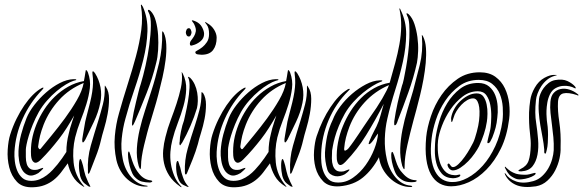

<svg xmlns="http://www.w3.org/2000/svg" viewBox="-20 -786 2460 810"><path d="M403 -352Q395 -312 376 -272Q357 -232 340 -197Q339 -195 335.5 -190Q332 -185 330 -185Q327 -186 327 -191.5Q327 -197 327 -199Q328 -208 330.5 -220.5Q333 -233 335 -246.5Q337 -260 339.5 -272.5Q342 -285 345 -295Q354 -329 360 -353.5Q366 -378 369 -398Q372 -418 372.5 -436Q373 -454 370 -475Q369 -483 371 -485Q373 -486 376 -483Q379 -480 381 -477Q398 -450 404 -417.5Q410 -385 403 -352ZM427 -419Q440 -400 440 -369Q440 -338 434 -305.5Q428 -273 419 -243Q410 -213 406 -195Q398 -160 384 -125Q370 -90 360 -63Q359 -60 357 -56.5Q355 -53 353 -53Q351 -53 351 -57Q351 -61 351 -64Q348 -119 363 -171.5Q378 -224 395 -278Q405 -311 414 -345.5Q423 -380 422 -421Q422 -425 423 -425ZM333 -436Q272 -411 229.5 -364.5Q187 -318 164 -260Q154 -234 149 -213.5Q144 -193 141 -169Q140 -164 144 -159Q148 -154 152 -159Q170 -181 198 -215Q226 -249 254 -287Q282 -325 304.5 -364Q327 -403 333 -436ZM266 -97Q251 -76 237 -58Q223 -40 206 -26.5Q189 -13 168 -5Q147 3 120 4Q75 6 51.5 -19Q28 -44 19 -80Q10 -116 12.5 -154.5Q15 -193 23 -218Q34 -253 49.5 -284.5Q65 -316 82.5 -341.5Q100 -367 118.5 -385.5Q137 -404 155 -414Q156 -414 159.5 -416Q163 -418 163 -415Q164 -415 162 -412Q160 -409 158 -407Q106 -353 75.5 -285Q45 -217 41 -145Q40 -127 42.5 -106Q45 -85 52.5 -66.5Q60 -48 74 -35.5Q88 -23 112 -23Q131 -23 147 -29.5Q163 -36 177 -46.5Q191 -57 202.5 -69.5Q214 -82 223 -93Q243 -118 260 -145Q260 -165 262.5 -184Q265 -203 270 -222Q273 -236 275.5 -244.5Q278 -253 280.5 -260.5Q283 -268 285.5 -276.5Q288 -285 293 -299Q277 -271 261.5 -246.5Q246 -222 228.5 -199.5Q211 -177 192.5 -155.5Q174 -134 152 -112Q135 -95 124 -101Q113 -107 111 -129Q109 -163 114.5 -195Q120 -227 134 -262Q147 -294 166.5 -324Q186 -354 211.5 -378.5Q237 -403 268 -420.5Q299 -438 334 -444Q336 -455 337.5 -463Q339 -471 340 -479Q342 -490 342 -490Q344 -491 346.5 -488Q349 -485 351 -480Q363 -447 359 -414Q355 -381 344.5 -347Q334 -313 320 -277.5Q306 -242 297 -206Q285 -155 290.5 -100.5Q296 -46 333 -2Q336 2 336 2Q335 3 330 0Q301 -18 286.5 -43.5Q272 -69 266 -97ZM301 -451Q303 -449 300.5 -448Q298 -447 290 -445Q277 -441 258.5 -430Q240 -419 219.5 -402Q199 -385 179 -362.5Q159 -340 144 -314Q129 -287 118.5 -261Q108 -235 101.5 -213.5Q95 -192 92 -176.5Q89 -161 89 -155Q89 -140 89 -123.5Q89 -107 93 -94Q97 -81 107 -74Q117 -67 137 -70Q138 -70 142 -71.5Q146 -73 150 -74.5Q154 -76 157.5 -77Q161 -78 162 -78Q163 -76 160.5 -73Q158 -70 154 -66.5Q150 -63 146.5 -60Q143 -57 142 -56Q117 -41 100 -47Q83 -53 73.5 -69.5Q64 -86 60.5 -108.5Q57 -131 58 -149Q60 -184 69 -218.5Q78 -253 92 -288Q103 -315 125 -343.5Q147 -372 174.5 -396Q202 -420 232 -435.5Q262 -451 290 -452Q300 -452 301 -451ZM360 -2Q362 1 361 2Q358 2 353 0Q350 -2 337 -12Q324 -22 318 -44Q316 -52 314.5 -64.5Q313 -77 313 -88Q313 -99 314.5 -107Q316 -115 319 -115Q322 -115 325.5 -103Q329 -91 330 -88Q333 -74 335.5 -63.5Q338 -53 341 -44Q345 -33 351.5 -19Q358 -5 360 -2Z M639 -521Q645 -543 647 -574.5Q649 -606 647 -637.5Q645 -669 637.5 -697Q630 -725 615 -740Q609 -746 605.5 -744Q602 -742 607 -734Q617 -716 616.5 -678.5Q616 -641 610 -597Q604 -553 594 -509Q584 -465 574 -432Q569 -418 564 -397Q559 -376 553.5 -354.5Q548 -333 544 -312.5Q540 -292 538 -278Q538 -275 537 -266.5Q536 -258 539 -256Q541 -256 545 -264.5Q549 -273 550 -275Q574 -331 599 -394.5Q624 -458 639 -521ZM616 -277Q621 -295 630 -324Q639 -353 648 -387.5Q657 -422 665.5 -459.5Q674 -497 678.5 -532.5Q683 -568 681.5 -598Q680 -628 671 -647Q670 -650 667 -653Q664 -656 664 -648Q666 -584 651 -520Q636 -456 619 -404Q606 -363 592.5 -322Q579 -281 569.5 -240.5Q560 -200 557.5 -161Q555 -122 565 -86Q569 -73 572 -73Q575 -74 575 -86Q575 -104 578.5 -126.5Q582 -149 588 -174Q594 -199 601 -225.5Q608 -252 616 -277ZM597 -3Q562 -7 534.5 -38Q507 -69 498 -114Q489 -157 493.5 -201.5Q498 -246 509 -285Q525 -345 547 -408.5Q569 -472 584.5 -534Q600 -596 602 -653.5Q604 -711 582 -759Q580 -760 579 -763.5Q578 -767 576 -766Q573 -766 575 -759Q583 -713 576 -659.5Q569 -606 553.5 -548.5Q538 -491 518.5 -430Q499 -369 482 -308Q469 -263 464.5 -212.5Q460 -162 471 -111Q477 -85 489.5 -64Q502 -43 519 -28.5Q536 -14 556 -6Q576 2 597 1H600Q601 1 603 0Q603 -3 597 -3ZM567 -53Q549 -74 538 -107Q537 -110 535 -116.5Q533 -123 531 -129.5Q529 -136 527 -141.5Q525 -147 524 -147Q520 -147 520 -134Q520 -121 523 -104Q526 -87 532 -69.5Q538 -52 546 -42Q562 -24 578.5 -20Q595 -16 612 -16Q618 -16 621.5 -19.5Q625 -23 616 -25Q587 -28 567 -53Z M811 -330Q814 -343 814.5 -360Q815 -377 812 -395Q809 -413 801.5 -429.5Q794 -446 782 -458Q776 -462 775 -462Q771 -462 775 -456Q781 -443 779.5 -415.5Q778 -388 773 -358.5Q768 -329 762.5 -305.5Q757 -282 756 -277Q749 -259 743.5 -232Q738 -205 738 -188Q737 -186 737 -180Q737 -174 740 -173Q741 -173 744 -178Q747 -183 749 -185Q767 -217 783.5 -255Q800 -293 811 -330ZM815 -179Q819 -197 828 -225.5Q837 -254 843 -284.5Q849 -315 849 -344.5Q849 -374 837 -393Q833 -397 831 -397Q829 -397 830 -393Q830 -355 821.5 -322.5Q813 -290 803 -259Q786 -208 772 -159.5Q758 -111 760 -60Q760 -57 760.5 -53.5Q761 -50 764 -50Q766 -50 767 -52Q768 -54 770 -58Q780 -82 793 -114.5Q806 -147 815 -179ZM744 0Q725 -20 715 -44.5Q705 -69 701 -94.5Q697 -120 699 -146Q701 -172 707 -195Q716 -231 730 -267Q744 -303 754 -338.5Q764 -374 765.5 -408.5Q767 -443 751 -476Q748 -481 747 -481Q746 -481 746 -479.5Q746 -478 747 -477Q750 -447 743 -415Q736 -383 725 -349.5Q714 -316 700.5 -280.5Q687 -245 678 -208Q671 -181 668.5 -153Q666 -125 672 -97.5Q678 -70 694 -45Q710 -20 740 1Q742 3 745 3.5Q748 4 744 0ZM752 -38Q749 -46 745.5 -58Q742 -70 740 -81Q738 -85 735 -96Q732 -107 730 -107Q726 -107 724.5 -100Q723 -93 723 -82.5Q723 -72 724.5 -60.5Q726 -49 729 -41Q735 -21 743.5 -13Q752 -5 766 0Q772 3 775 3Q776 3 775.5 1.5Q775 0 774 0Q767 -8 761.5 -17Q756 -26 752 -38ZM830 -555Q825 -555 814.5 -556.5Q804 -558 804 -566Q804 -569 813 -573.5Q822 -578 833 -586.5Q844 -595 853 -608.5Q862 -622 862 -643Q862 -669 852 -682Q850 -685 847 -688.5Q844 -692 845 -693Q847 -693 849.5 -691.5Q852 -690 853 -689Q873 -678 883.5 -660.5Q894 -643 894 -627Q894 -595 879 -575Q864 -555 830 -555ZM793 -595Q781 -590 781 -601Q781 -609 787 -616.5Q793 -624 798.5 -633Q804 -642 806 -653.5Q808 -665 800 -682Q798 -687 793 -693Q788 -699 790 -700Q792 -701 798.5 -698.5Q805 -696 807 -695Q824 -687 832.5 -671Q841 -655 841 -643Q841 -624 825.5 -611.5Q810 -599 793 -595ZM764 -649Q764 -654 767 -660.5Q770 -667 777 -667Q782 -667 785 -660.5Q788 -654 788 -649Q788 -645 785 -638.5Q782 -632 777 -632Q770 -632 767 -638Q764 -644 764 -649Z M1256 -352Q1248 -312 1229 -272Q1210 -232 1193 -197Q1192 -195 1188.5 -190Q1185 -185 1183 -185Q1180 -186 1180 -191.5Q1180 -197 1180 -199Q1181 -208 1183.5 -220.5Q1186 -233 1188 -246.5Q1190 -260 1192.5 -272.5Q1195 -285 1198 -295Q1207 -329 1213 -353.5Q1219 -378 1222 -398Q1225 -418 1225.5 -436Q1226 -454 1223 -475Q1222 -483 1224 -485Q1226 -486 1229 -483Q1232 -480 1234 -477Q1251 -450 1257 -417.5Q1263 -385 1256 -352ZM1280 -419Q1293 -400 1293 -369Q1293 -338 1287 -305.5Q1281 -273 1272 -243Q1263 -213 1259 -195Q1251 -160 1237 -125Q1223 -90 1213 -63Q1212 -60 1210 -56.5Q1208 -53 1206 -53Q1204 -53 1204 -57Q1204 -61 1204 -64Q1201 -119 1216 -171.5Q1231 -224 1248 -278Q1258 -311 1267 -345.5Q1276 -380 1275 -421Q1275 -425 1276 -425ZM1186 -436Q1125 -411 1082.5 -364.5Q1040 -318 1017 -260Q1007 -234 1002 -213.5Q997 -193 994 -169Q993 -164 997 -159Q1001 -154 1005 -159Q1023 -181 1051 -215Q1079 -249 1107 -287Q1135 -325 1157.5 -364Q1180 -403 1186 -436ZM1119 -97Q1104 -76 1090 -58Q1076 -40 1059 -26.5Q1042 -13 1021 -5Q1000 3 973 4Q928 6 904.5 -19Q881 -44 872 -80Q863 -116 865.5 -154.5Q868 -193 876 -218Q887 -253 902.5 -284.5Q918 -316 935.5 -341.5Q953 -367 971.5 -385.5Q990 -404 1008 -414Q1009 -414 1012.5 -416Q1016 -418 1016 -415Q1017 -415 1015 -412Q1013 -409 1011 -407Q959 -353 928.5 -285Q898 -217 894 -145Q893 -127 895.5 -106Q898 -85 905.5 -66.5Q913 -48 927 -35.5Q941 -23 965 -23Q984 -23 1000 -29.5Q1016 -36 1030 -46.5Q1044 -57 1055.5 -69.5Q1067 -82 1076 -93Q1096 -118 1113 -145Q1113 -165 1115.5 -184Q1118 -203 1123 -222Q1126 -236 1128.5 -244.5Q1131 -253 1133.5 -260.5Q1136 -268 1138.5 -276.5Q1141 -285 1146 -299Q1130 -271 1114.5 -246.5Q1099 -222 1081.5 -199.5Q1064 -177 1045.5 -155.5Q1027 -134 1005 -112Q988 -95 977 -101Q966 -107 964 -129Q962 -163 967.5 -195Q973 -227 987 -262Q1000 -294 1019.5 -324Q1039 -354 1064.5 -378.5Q1090 -403 1121 -420.5Q1152 -438 1187 -444Q1189 -455 1190.5 -463Q1192 -471 1193 -479Q1195 -490 1195 -490Q1197 -491 1199.5 -488Q1202 -485 1204 -480Q1216 -447 1212 -414Q1208 -381 1197.5 -347Q1187 -313 1173 -277.5Q1159 -242 1150 -206Q1138 -155 1143.5 -100.5Q1149 -46 1186 -2Q1189 2 1189 2Q1188 3 1183 0Q1154 -18 1139.5 -43.5Q1125 -69 1119 -97ZM1154 -451Q1156 -449 1153.5 -448Q1151 -447 1143 -445Q1130 -441 1111.5 -430Q1093 -419 1072.5 -402Q1052 -385 1032 -362.5Q1012 -340 997 -314Q982 -287 971.5 -261Q961 -235 954.5 -213.5Q948 -192 945 -176.5Q942 -161 942 -155Q942 -140 942 -123.5Q942 -107 946 -94Q950 -81 960 -74Q970 -67 990 -70Q991 -70 995 -71.5Q999 -73 1003 -74.5Q1007 -76 1010.5 -77Q1014 -78 1015 -78Q1016 -76 1013.5 -73Q1011 -70 1007 -66.5Q1003 -63 999.5 -60Q996 -57 995 -56Q970 -41 953 -47Q936 -53 926.5 -69.5Q917 -86 913.5 -108.5Q910 -131 911 -149Q913 -184 922 -218.5Q931 -253 945 -288Q956 -315 978 -343.5Q1000 -372 1027.5 -396Q1055 -420 1085 -435.5Q1115 -451 1143 -452Q1153 -452 1154 -451ZM1213 -2Q1215 1 1214 2Q1211 2 1206 0Q1203 -2 1190 -12Q1177 -22 1171 -44Q1169 -52 1167.5 -64.5Q1166 -77 1166 -88Q1166 -99 1167.5 -107Q1169 -115 1172 -115Q1175 -115 1178.5 -103Q1182 -91 1183 -88Q1186 -74 1188.5 -63.5Q1191 -53 1194 -44Q1198 -33 1204.5 -19Q1211 -5 1213 -2Z M1739 -521Q1725 -458 1702.5 -395.5Q1680 -333 1658 -277Q1657 -272 1653 -264Q1649 -256 1644 -258Q1643 -258 1643 -267Q1643 -276 1644 -279Q1646 -293 1649.5 -312.5Q1653 -332 1657.5 -352Q1662 -372 1667 -391.5Q1672 -411 1676 -425Q1679 -431 1683.5 -452Q1688 -473 1693 -501.5Q1698 -530 1702 -563Q1706 -596 1707 -626.5Q1708 -657 1706.5 -682Q1705 -707 1698 -719Q1693 -729 1696 -730Q1700 -730 1705 -725Q1720 -710 1728.5 -684.5Q1737 -659 1741 -629.5Q1745 -600 1744 -571Q1743 -542 1739 -521ZM1765 -632Q1775 -612 1777 -583Q1779 -554 1776 -520.5Q1773 -487 1766.5 -451.5Q1760 -416 1752 -383.5Q1744 -351 1736.5 -323Q1729 -295 1724 -277Q1710 -225 1698.5 -173.5Q1687 -122 1687 -86Q1687 -73 1686 -73Q1684 -71 1681.5 -76Q1679 -81 1677 -86Q1667 -122 1668.5 -160.5Q1670 -199 1678 -239.5Q1686 -280 1698.5 -321.5Q1711 -363 1723 -404Q1737 -456 1751 -512.5Q1765 -569 1760 -632Q1760 -637 1759.5 -637.5Q1759 -638 1760 -638Q1762 -638 1765 -632ZM1621 -427Q1561 -401 1518.5 -354.5Q1476 -308 1454 -251Q1445 -227 1439.5 -205.5Q1434 -184 1432 -160Q1431 -148 1438 -151Q1445 -154 1450 -160Q1462 -175 1472 -189.5Q1482 -204 1492.5 -219.5Q1503 -235 1514.5 -252.5Q1526 -270 1540 -290Q1555 -311 1568.5 -331.5Q1582 -352 1592.5 -370Q1603 -388 1610.5 -403Q1618 -418 1621 -427ZM1599 -348Q1563 -278 1525 -216.5Q1487 -155 1438 -104Q1407 -71 1401 -114Q1399 -148 1406 -185Q1413 -222 1427 -255Q1440 -287 1459 -317Q1478 -347 1503 -372Q1528 -397 1558.5 -414Q1589 -431 1624 -437Q1636 -479 1647 -519.5Q1658 -560 1665 -599Q1672 -638 1672.5 -674.5Q1673 -711 1666 -744Q1664 -750 1665 -750Q1667 -751 1668.5 -748Q1670 -745 1670 -744Q1694 -696 1693.5 -641Q1693 -586 1680 -527Q1667 -468 1647.5 -407Q1628 -346 1614 -285Q1605 -246 1603.5 -201.5Q1602 -157 1612 -114Q1622 -69 1649 -37.5Q1676 -6 1711 -3Q1719 -2 1719 0Q1719 2 1716.5 2.5Q1714 3 1712 3Q1691 3 1670.5 -5Q1650 -13 1632 -28Q1614 -43 1600.5 -63.5Q1587 -84 1581 -110Q1579 -118 1579 -123Q1551 -70 1511.5 -37.5Q1472 -5 1412 0Q1367 3 1343.5 -21Q1320 -45 1311 -79Q1302 -113 1305 -150.5Q1308 -188 1316 -212Q1339 -281 1374 -333.5Q1409 -386 1444 -407Q1446 -409 1450 -410.5Q1454 -412 1455 -411Q1457 -410 1454 -407Q1451 -404 1450 -403Q1396 -349 1366.5 -279.5Q1337 -210 1335 -138Q1334 -120 1336 -99Q1338 -78 1345.5 -59.5Q1353 -41 1367 -28.5Q1381 -16 1405 -16Q1439 -15 1469.5 -36.5Q1500 -58 1522.5 -89.5Q1545 -121 1559 -157Q1573 -193 1575 -223Q1568 -215 1563 -206.5Q1558 -198 1550 -188Q1549 -186 1544 -181.5Q1539 -177 1536 -178Q1534 -179 1538 -189.5Q1542 -200 1548 -212.5Q1554 -225 1560 -236.5Q1566 -248 1568 -252Q1579 -275 1585 -298Q1591 -321 1599 -348ZM1738 -23Q1738 -21 1733 -19Q1730 -18 1728 -18Q1709 -16 1692.5 -20Q1676 -24 1659 -41Q1650 -50 1643.5 -68Q1637 -86 1633.5 -103Q1630 -120 1630.5 -133Q1631 -146 1635 -145Q1636 -146 1638.5 -141Q1641 -136 1643 -129.5Q1645 -123 1647 -116.5Q1649 -110 1650 -107Q1655 -91 1662 -78Q1669 -65 1679 -55Q1703 -27 1731 -26Q1733 -26 1735.5 -25.5Q1738 -25 1738 -23ZM1593 -445Q1593 -444 1591.5 -443Q1590 -442 1584 -440Q1571 -435 1552 -423.5Q1533 -412 1512 -395Q1491 -378 1470.5 -355.5Q1450 -333 1435 -307Q1420 -280 1409.5 -254.5Q1399 -229 1393 -207.5Q1387 -186 1384.5 -171Q1382 -156 1381 -151Q1380 -134 1380 -117.5Q1380 -101 1384.5 -87.5Q1389 -74 1399 -67Q1409 -60 1429 -63Q1431 -63 1441.5 -67.5Q1452 -72 1454 -71Q1455 -70 1453 -67Q1451 -64 1447 -60.5Q1443 -57 1439.5 -54.5Q1436 -52 1435 -51Q1426 -46 1415 -43.5Q1404 -41 1393.5 -43Q1383 -45 1374 -51.5Q1365 -58 1361 -70Q1350 -107 1351 -142Q1353 -177 1360 -211.5Q1367 -246 1384 -281Q1394 -308 1415.5 -337Q1437 -366 1465 -390Q1493 -414 1523.5 -430Q1554 -446 1581 -447Q1585 -447 1589 -447Q1593 -447 1593 -445Z M2100 -277Q2103 -304 2101 -334Q2099 -364 2088.5 -389.5Q2078 -415 2056.5 -432Q2035 -449 2000 -449Q1953 -449 1918 -423.5Q1883 -398 1858 -360.5Q1833 -323 1819 -280.5Q1805 -238 1801 -203Q1795 -155 1799.5 -120Q1804 -85 1816 -62.5Q1828 -40 1846.5 -29Q1865 -18 1887 -18Q1918 -17 1952.5 -35.5Q1987 -54 2017 -87.5Q2047 -121 2069.5 -169.5Q2092 -218 2100 -277ZM1778 -208Q1782 -248 1798 -296Q1814 -344 1842.5 -385Q1871 -426 1911 -453.5Q1951 -481 2004 -481Q2044 -481 2070 -462Q2096 -443 2110 -413.5Q2124 -384 2128 -349.5Q2132 -315 2128 -284Q2119 -212 2093 -159Q2067 -106 2032 -70.5Q1997 -35 1958 -17.5Q1919 0 1883 0Q1856 0 1834.5 -12Q1813 -24 1798.5 -49.5Q1784 -75 1778.5 -114.5Q1773 -154 1778 -208ZM1890 -67Q1885 -67 1880 -70.5Q1875 -74 1872 -79Q1869 -84 1868 -89Q1867 -94 1872 -96Q1875 -97 1880 -89Q1885 -81 1891 -81Q1901 -81 1914.5 -94Q1928 -107 1940.5 -124.5Q1953 -142 1962.5 -159Q1972 -176 1976 -184Q1980 -192 1984 -204.5Q1988 -217 1991.5 -230Q1995 -243 1997.5 -255.5Q2000 -268 2001 -277Q2006 -322 1999 -346.5Q1992 -371 1976 -371Q1964 -371 1951 -363.5Q1938 -356 1926.5 -344Q1915 -332 1906 -317.5Q1897 -303 1893 -288Q1888 -271 1886 -271Q1883 -271 1883 -288Q1886 -307 1896 -325.5Q1906 -344 1921 -358.5Q1936 -373 1954 -382.5Q1972 -392 1991 -392Q2010 -392 2019.5 -378.5Q2029 -365 2033 -345.5Q2037 -326 2036.5 -305.5Q2036 -285 2034 -273Q2030 -246 2021.5 -220.5Q2013 -195 2001 -169Q1995 -157 1983 -139.5Q1971 -122 1955.5 -106Q1940 -90 1922.5 -78.5Q1905 -67 1890 -67ZM1922 -48Q1923 -42 1912.5 -38Q1902 -34 1891 -34Q1860 -35 1843.5 -54Q1827 -73 1820.5 -99Q1814 -125 1814.5 -153Q1815 -181 1817 -200Q1821 -233 1833 -274Q1845 -315 1867 -351Q1889 -387 1921 -411.5Q1953 -436 1997 -436Q2026 -436 2043.5 -421Q2061 -406 2069.5 -384Q2078 -362 2079.5 -336.5Q2081 -311 2078 -290Q2076 -267 2071 -248Q2066 -229 2057 -206Q2054 -199 2049 -190Q2044 -181 2038 -182Q2035 -183 2036.5 -190Q2038 -197 2040.5 -207.5Q2043 -218 2046 -229.5Q2049 -241 2050 -251Q2052 -268 2052.5 -293.5Q2053 -319 2048.5 -343Q2044 -367 2032 -384Q2020 -401 1996 -401Q1961 -401 1931.5 -378.5Q1902 -356 1880 -323.5Q1858 -291 1844.5 -255.5Q1831 -220 1828 -193Q1826 -177 1827 -153Q1828 -129 1834.5 -105.5Q1841 -82 1856 -65Q1871 -48 1897 -47Q1905 -46 1912.5 -48.5Q1920 -51 1922 -48Z M2254 -369Q2255 -378 2260 -390.5Q2265 -403 2273.5 -414.5Q2282 -426 2294 -435.5Q2306 -445 2321 -448Q2353 -454 2374 -444Q2395 -434 2406 -421Q2410 -415 2409 -414Q2407 -412 2402 -415Q2396 -419 2382.5 -422Q2369 -425 2353.5 -423.5Q2338 -422 2323.5 -414Q2309 -406 2300 -388Q2292 -371 2289 -353Q2286 -335 2285.5 -319.5Q2285 -304 2286 -293Q2287 -282 2287 -278Q2289 -267 2290.5 -250.5Q2292 -234 2292 -217Q2292 -200 2291 -183.5Q2290 -167 2287 -155Q2286 -152 2284.5 -145Q2283 -138 2281 -138Q2276 -138 2276 -145Q2276 -152 2276 -155Q2274 -180 2269 -205.5Q2264 -231 2259.5 -258Q2255 -285 2253 -312.5Q2251 -340 2254 -369ZM2219 -171Q2220 -191 2215.5 -227.5Q2211 -264 2212 -312Q2213 -337 2217 -363.5Q2221 -390 2236 -416Q2252 -444 2276.5 -457.5Q2301 -471 2319 -470Q2322 -470 2325 -470Q2328 -470 2328 -469Q2328 -467 2327 -467.5Q2326 -468 2320 -466Q2302 -461 2288 -449.5Q2274 -438 2264 -423Q2254 -408 2248 -392Q2242 -376 2241 -363Q2235 -308 2242 -267Q2247 -234 2250 -198.5Q2253 -163 2247.5 -133.5Q2242 -104 2226.5 -84.5Q2211 -65 2179 -63Q2176 -63 2171.5 -63.5Q2167 -64 2167 -66Q2167 -68 2176 -73Q2202 -85 2210 -108Q2218 -131 2219 -171ZM2113 -53Q2127 -31 2157.5 -20.5Q2188 -10 2230 -22Q2251 -28 2267 -43Q2283 -58 2293.5 -76.5Q2304 -95 2309.5 -115Q2315 -135 2316 -152Q2317 -180 2314.5 -207Q2312 -234 2308.5 -259.5Q2305 -285 2302.5 -309Q2300 -333 2302 -356Q2304 -381 2316 -394Q2328 -407 2345.5 -410.5Q2363 -414 2382 -408Q2401 -402 2417 -389Q2421 -387 2420 -384Q2420 -382 2418 -383Q2416 -384 2414 -385Q2377 -397 2356.5 -392Q2336 -387 2334 -356Q2332 -320 2339.5 -271.5Q2347 -223 2345 -164Q2346 -144 2340.5 -118Q2335 -92 2322.5 -67.5Q2310 -43 2289.5 -24Q2269 -5 2241 0Q2188 8 2156.5 -6Q2125 -20 2111 -49Q2109 -55 2109 -56H2110Q2110 -56 2113 -53ZM2157 -53Q2176 -48 2203 -49Q2212 -50 2225 -54Q2238 -58 2239 -56Q2242 -52 2233 -46Q2224 -40 2210 -35.5Q2196 -31 2181 -29.5Q2166 -28 2156 -32Q2137 -40 2128.5 -49.5Q2120 -59 2113 -73L2111 -77Q2109 -81 2110 -82Q2111 -83 2113 -82Q2114 -81 2114 -80Q2126 -69 2134.5 -63.5Q2143 -58 2157 -53Z"/></svg>

Font: mr_AkronimG
Style: Regular
Weight: 400
Version: Version 1.002 April 14, 2020